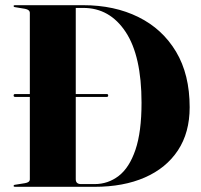

<svg xmlns="http://www.w3.org/2000/svg" viewBox="-20 -720 776 740"><path d="M32.5 -3.5Q32.5 -7.5 38.5 -8L76 -14Q95 -17 95 -29V-346.5H38Q32.5 -346.5 32.5 -352Q32.5 -357.5 38 -357.5H95V-670Q95 -682.5 76.5 -686L37.5 -692.5Q32.5 -693 32.5 -697Q32.5 -700 37.5 -700H300.5Q421 -700 513.5 -654.2Q606 -608.5 658.5 -520.8Q711 -433 711 -306.5Q711 -209 665.8 -140.5Q620.5 -72 538.2 -36Q456 0 344.5 0H37.5Q32.5 0 32.5 -3.5ZM344.5 -10.5Q396.5 -10.5 437.5 -42Q478.5 -73.5 502 -142.5Q525.5 -211.5 525.5 -324Q525.5 -504.5 464.2 -597Q403 -689.5 301 -689.5H272V-357.5H391.5Q397 -357.5 397 -352Q397 -346.5 391.5 -346.5H272V-29Q272 -10.5 292.5 -10.5Z"/></svg>

Font: Fraunces 144pt S000
Style: Bold
Weight: 700
Version: Version 1.000; ttfautohint (v1.8.3)